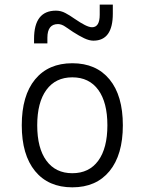

<svg xmlns="http://www.w3.org/2000/svg" viewBox="-20 -801 626 831"><path d="M293 9.8Q189.5 9.8 131.8 -60.5Q74.2 -130.9 74.2 -258.8Q74.2 -387.2 131.8 -457.3Q189.5 -527.3 293 -527.3Q396.5 -527.3 454.1 -457.3Q511.7 -387.2 511.7 -258.8Q511.7 -130.9 454.1 -60.5Q396.5 9.8 293 9.8ZM293 -51.3Q365.7 -51.3 405.3 -105.5Q444.8 -159.7 444.8 -258.8Q444.8 -357.9 405.3 -412.1Q365.7 -466.3 293 -466.3Q220.7 -466.3 180.9 -412.1Q141.1 -357.9 141.1 -258.8Q141.1 -159.7 180.9 -105.5Q220.7 -51.3 293 -51.3ZM127.4 -613.3V-632.8Q127.4 -754.9 222.2 -754.9Q243.7 -754.9 262.9 -744.6Q282.2 -734.4 302.2 -720.2Q328.6 -702.1 347.4 -692.6Q366.2 -683.1 378.4 -683.1Q411.6 -683.1 411.6 -737.3V-781.2H468.3V-742.2Q468.3 -625 384.3 -625Q366.2 -625 344.2 -635.5Q322.3 -646 296.4 -662.6Q279.8 -673.3 263.2 -685.1Q246.6 -696.8 231 -696.8Q185.1 -696.8 185.1 -637.7V-613.3Z"/></svg>

Font: Cascadia Code NF Light
Style: Regular
Weight: 300
Monospace: yes
Designer: Aaron Bell
Foundry: Saja Typeworks
Version: Version 2404.023; ttfautohint (v1.8.4)